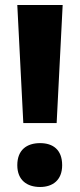

<svg xmlns="http://www.w3.org/2000/svg" viewBox="-20 -734 319 766"><path d="M206 -243 230 -714H49L73 -243ZM49 -75C49 -15 88 12 140 12C190 12 228 -15 228 -75C228 -137 191 -163 140 -163C87 -163 49 -136 49 -75Z"/></svg>

Font: Noto Sans Arabic UI SmCn XBd
Style: Regular
Weight: 800
Width: 4
Designer: Monotype Design Team, Nadine Chahine and Nizar Qandah
Foundry: Monotype Imaging Inc.
Version: Version 2.010